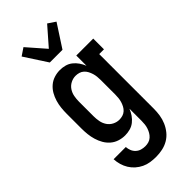

<svg xmlns="http://www.w3.org/2000/svg" viewBox="-306 -830 1113 1113"><g transform="rotate(-45 250.0 -274.0)"><path d="M247 223Q224 223 201 219.5Q178 216 157 206Q136 196 118.5 180.5Q101 165 89 145.5Q77 126 70.5 103.5Q64 81 63 58H163Q164 74 170 89Q176 104 188 115Q200 126 215.5 130.5Q231 135 247 135Q261 135 274.5 131Q288 127 298.5 117.5Q309 108 316 96Q323 84 327.5 70.5Q332 57 333.5 43Q335 29 335 15V-84Q327 -64 315 -46.5Q303 -29 286.5 -16Q270 -3 249.5 2.5Q229 8 208 8Q184 8 160.5 0.5Q137 -7 118.5 -23Q100 -39 88 -60Q76 -81 69 -104.5Q62 -128 59.5 -152Q57 -176 57 -200V-320Q57 -344 59.5 -368Q62 -392 69 -415.5Q76 -439 88 -460Q100 -481 118.5 -497Q137 -513 160.5 -520.5Q184 -528 208 -528Q229 -528 249.5 -522.5Q270 -517 286.5 -504Q303 -491 315 -473.5Q327 -456 335 -436V-520H474V-432H435V15Q435 42 431 68Q427 94 416.5 118.5Q406 143 389 164Q372 185 349 198.5Q326 212 299.5 217.5Q273 223 247 223ZM249 -80Q263 -80 276.5 -84Q290 -88 300.5 -97.5Q311 -107 317.5 -119.5Q324 -132 328 -145Q332 -158 333.5 -172Q335 -186 335 -200V-320Q335 -334 333.5 -348Q332 -362 328 -375Q324 -388 317.5 -400.5Q311 -413 300.5 -422.5Q290 -432 276.5 -436Q263 -440 249 -440Q228 -440 208.5 -430Q189 -420 177 -402Q165 -384 161 -362.5Q157 -341 157 -320V-200Q157 -179 161 -157.5Q165 -136 177 -118Q189 -100 208.5 -90Q228 -80 249 -80ZM198 -600 107 -740 153 -771 250 -660 347 -771 393 -740 302 -600Z"/></g></svg>

Font: Iosevka Curly Slab Semibold
Style: Regular
Weight: 600
Monospace: yes
Designer: Belleve Invis
Foundry: Belleve Invis
Version: Version 22.1.2; ttfautohint (v1.8.4)